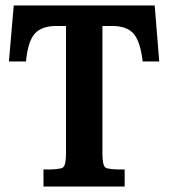

<svg xmlns="http://www.w3.org/2000/svg" viewBox="-20 -683 653 703"><path d="M563 -458H502.4Q493.7 -531.7 469 -559.8Q444.3 -587.9 390.1 -587.9H355V-121.6Q355 -78.1 365.7 -69.8Q376.5 -61.5 436.5 -62.5V0H139.2V-62.5Q199.2 -61.5 210.4 -69.8Q221.7 -78.1 221.7 -121.6V-587.9H186.5Q131.8 -587.9 106.9 -559.3Q82 -530.8 75.2 -458H12.7L30.3 -663.1H546.4Z"/></svg>

Font: Accordance
Style: Bold
Weight: 700
Version: Version 1.2 (build January 31, 2020) Miklal Software Solutio